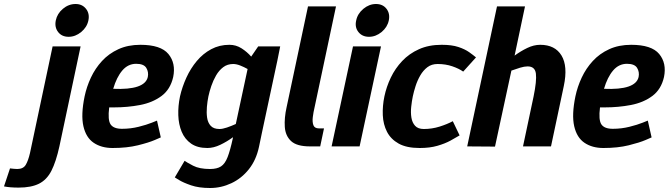

<svg xmlns="http://www.w3.org/2000/svg" viewBox="-167 -732 3350 960"><path d="M176 -548Q142 -548 123.5 -572Q105 -596 112 -630Q119 -664 147.5 -688Q176 -712 211 -712Q244 -712 263 -688Q282 -664 275 -630Q268 -596 239 -572Q210 -548 176 -548ZM236 -500 130 0Q113 77 90 122Q67 167 28 186.5Q-11 206 -74 206Q-118 206 -147 200L-117 110Q-106 111 -98 112Q-90 113 -81 113Q-51 113 -38.5 92.5Q-26 72 -17 33L96 -500Z M514 -413Q473 -413 444.5 -379.5Q416 -346 399 -288Q557 -281 572 -347Q577 -372 564.5 -392.5Q552 -413 514 -413ZM618 -129 637 -45Q637 -45 607 -32Q577 -19 522.5 -5.5Q468 8 396 8Q340 8 301.5 -18Q263 -44 250 -101Q237 -158 256 -250Q266 -298 287.5 -344Q309 -390 343 -427Q377 -464 425 -486Q473 -508 535 -508Q637 -508 675 -462Q713 -416 699 -347Q685 -285 640.5 -252Q596 -219 533.5 -207Q471 -195 402 -195H379Q371 -132 386 -110Q401 -88 443 -88Q486 -88 526 -98Q566 -108 592 -118.5Q618 -129 618 -129Z M999 -412Q970 -412 949 -396Q928 -380 913.5 -355Q899 -330 889.5 -302Q880 -274 875 -250Q870 -226 867.5 -197.5Q865 -169 868.5 -144Q872 -119 886.5 -103Q901 -87 930 -87Q946 -87 968 -94.5Q990 -102 1012 -112L1071 -387Q1053 -397 1034 -404.5Q1015 -412 999 -412ZM756 72Q767 80 798.5 96.5Q830 113 883 113Q918 113 938 100Q958 87 971 53.5Q984 20 997 -40L998 -46Q968 -24 934.5 -8Q901 8 870 8Q820 8 788.5 -14Q757 -36 741.5 -73Q726 -110 724.5 -156Q723 -202 733 -250Q744 -298 765 -344Q786 -390 817 -427Q848 -464 889 -486Q930 -508 980 -508Q1013 -508 1040.5 -490.5Q1068 -473 1089 -449L1124 -500H1234L1220 -430L1143 -70L1128 2Q1114 68 1077.5 114Q1041 160 990 184Q939 208 884 208H883Q827 208 788 194.5Q749 181 728 168Q707 155 707 155Z M1428 -90H1453L1434 0H1383Q1317 0 1288.5 -26.5Q1260 -53 1257 -97.5Q1254 -142 1266 -196L1373 -700H1513L1406 -196Q1400 -171 1397 -146.5Q1394 -122 1400 -106Q1406 -90 1428 -90Z M1678 -548Q1644 -548 1625 -572Q1606 -596 1614 -630Q1621 -664 1650 -688Q1679 -712 1713 -712Q1747 -712 1765.5 -688Q1784 -664 1777 -630Q1770 -596 1741 -572Q1712 -548 1678 -548ZM1491 0 1598 -500H1738L1631 0Z M1931 8Q1866 8 1826.5 -14Q1787 -36 1768 -73Q1749 -110 1747 -156Q1745 -202 1755 -250Q1765 -298 1787 -344Q1809 -390 1844 -427Q1879 -464 1928 -486Q1977 -508 2041 -508H2042Q2092 -508 2125 -497Q2158 -486 2179 -471Q2200 -456 2213 -445L2149 -374Q2128 -389 2094.5 -400.5Q2061 -412 2021 -412Q1991 -412 1970 -396Q1949 -380 1934.5 -355Q1920 -330 1911 -302Q1902 -274 1897 -250Q1892 -226 1889 -197.5Q1886 -169 1890 -144Q1894 -119 1908.5 -103Q1923 -87 1952 -87Q1993 -87 2031 -99Q2069 -111 2097 -126L2131 -55Q2113 -44 2085.5 -29Q2058 -14 2020 -3Q1982 8 1932 8H1931Z M2308 1 2169 0 2318 -700H2458L2406 -454Q2436 -476 2469 -492Q2502 -508 2534 -508Q2608 -508 2640.5 -454.5Q2673 -401 2652 -302L2641 -250L2588 0H2448L2501 -250Q2517 -328 2512.5 -364Q2508 -400 2471 -400Q2455 -400 2433.5 -393.5Q2412 -387 2390 -379Z M2968 -413Q2927 -413 2898.5 -379.5Q2870 -346 2853 -288Q3011 -281 3026 -347Q3031 -372 3018.5 -392.5Q3006 -413 2968 -413ZM3072 -129 3091 -45Q3091 -45 3061 -32Q3031 -19 2976.5 -5.5Q2922 8 2850 8Q2794 8 2755.5 -18Q2717 -44 2704 -101Q2691 -158 2710 -250Q2720 -298 2741.5 -344Q2763 -390 2797 -427Q2831 -464 2879 -486Q2927 -508 2989 -508Q3091 -508 3129 -462Q3167 -416 3153 -347Q3139 -285 3094.5 -252Q3050 -219 2987.5 -207Q2925 -195 2856 -195H2833Q2825 -132 2840 -110Q2855 -88 2897 -88Q2940 -88 2980 -98Q3020 -108 3046 -118.5Q3072 -129 3072 -129Z"/></svg>

Font: Epunda Sans
Style: Bold Italic
Weight: 700
Italic angle: -12.0243°
Designer: Simon Atzbach
Foundry: typofactur
Version: Version 2.204; ttfautohint (v1.8.4.7-5d5b)